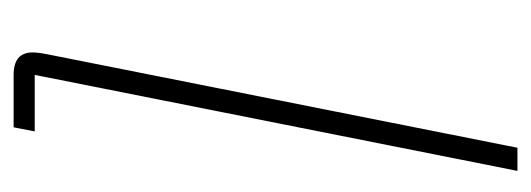

<svg xmlns="http://www.w3.org/2000/svg" viewBox="-269 -511 780 282"><g transform="rotate(90 121.0 -370.0)"><path d="M90 0Q57 0 57 -28Q57 -36 60 -51L197 -740H231L90 -31H173L167 0Z"/></g></svg>

Font: IBM Plex Sans ExtLt
Style: Italic
Weight: 200
Italic angle: -11°
Designer: Mike Abbink, Paul van der Laan, Pieter van Rosmalen
Foundry: Bold Monday
Version: Version 3.005